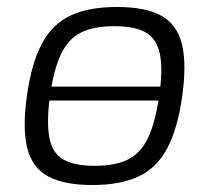

<svg xmlns="http://www.w3.org/2000/svg" viewBox="-20 -517 605 550"><path d="M244 13Q163 13 117.5 -12Q72 -37 58 -93Q44 -149 57 -242Q70 -335 99.5 -391Q129 -447 181 -472Q233 -497 315 -497Q397 -497 442 -472Q487 -447 501 -391Q515 -335 502 -242Q489 -149 459.5 -93Q430 -37 378 -12Q326 13 244 13ZM251 -42Q310 -42 346.5 -60Q383 -78 404 -122Q425 -166 436 -242Q447 -319 438 -362.5Q429 -406 397.5 -424Q366 -442 307 -442Q249 -442 212.5 -424Q176 -406 155 -362.5Q134 -319 123 -242Q113 -166 121.5 -122Q130 -78 161.5 -60Q193 -42 251 -42ZM93 -229 98 -269H470L464 -229Z"/></svg>

Font: Exo 2 Light
Style: Italic
Weight: 300
Italic angle: -8°
Designer: Natanael Gama
Foundry: Natanael Gama
Version: Version 2.010